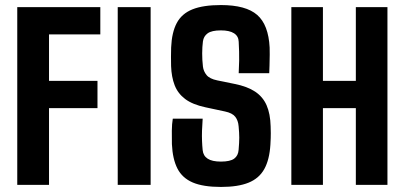

<svg xmlns="http://www.w3.org/2000/svg" viewBox="-20 -724 1585 752"><path d="M47.6 0V-696H372.9V-589.3H172V-407.3H361.8V-300.6H172V0Z M441.1 0V-696H570V0Z M845.5 8.2Q775.8 8.2 734.8 -9.3Q693.8 -26.9 674.9 -63.9Q656 -100.8 653.3 -159.5Q652.7 -184.4 653 -211.8Q653.3 -239.3 656.8 -259.3H773.8Q771.9 -233.7 771.2 -212.1Q770.5 -190.6 771.3 -171.9Q772 -153.3 773.8 -135.8Q776 -113.7 793.5 -102.4Q810.9 -91.1 845.3 -91.1Q881.6 -91.1 897.3 -102.7Q913 -114.3 914.6 -137.4Q917.1 -165.9 917.1 -185Q917 -204.2 914.6 -229.3Q912.8 -252.1 901.4 -266.7Q890 -281.3 861.2 -287.4L784.5 -303.8Q733.7 -314.7 705 -336.4Q676.4 -358.1 664 -390.3Q651.6 -422.5 650.1 -465.1Q649.6 -484.5 649.7 -502.1Q649.8 -519.6 650.3 -537.9Q652.8 -597.4 672.4 -634Q691.9 -670.6 733.8 -687.4Q775.7 -704.2 845.3 -704.2Q943.1 -704.2 987.4 -665.5Q1031.6 -626.9 1036.1 -537.8Q1036.6 -530.4 1036.4 -509.9Q1036.2 -489.4 1035.6 -468.1Q1035 -446.8 1034.5 -437.4H914.9Q916.4 -466.8 916.7 -486Q917 -505.3 916.5 -522.1Q916 -538.9 914.9 -560.5Q914.2 -582.5 896.5 -593.7Q878.9 -605 845.1 -605Q809.2 -605 793.3 -593.5Q777.5 -582 774.8 -561.9Q772 -540.2 771.9 -514.9Q771.8 -489.6 774.8 -463.5Q777 -444.7 789.1 -430Q801.1 -415.3 830.9 -409.2L898.9 -395.3Q948.4 -385.5 979.1 -365.2Q1009.7 -344.8 1024.2 -311.6Q1038.7 -278.4 1040 -229.4Q1040.6 -212 1040.6 -202.1Q1040.6 -192.3 1040.3 -183.1Q1040.1 -174 1039.1 -157.9Q1035.5 -98.4 1015.1 -61.8Q994.7 -25.2 953.4 -8.5Q912.1 8.2 845.5 8.2Z M1121.1 0V-696H1244.8V-407.3H1373.7V-696H1497.5V0H1373.7V-300.6H1244.8V0Z"/></svg>

Font: Big Shoulders Text SC Thin
Style: Regular
Weight: 100
Designer: Patric King
Foundry: XO Type Co
Version: Version 2.002